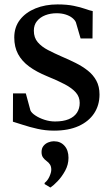

<svg xmlns="http://www.w3.org/2000/svg" viewBox="-20 -566 494 848"><path d="M218.5 11Q181 11 145.5 3Q110 -5 81.5 -14.5Q53 -24 37 -28.5L37.5 -153.5H94L114.5 -78Q119.5 -67 136.5 -55.8Q153.5 -44.5 176.5 -37Q199.5 -29.5 223 -29.5Q259.5 -29.5 283.5 -39.5Q307.5 -49.5 319.8 -68Q332 -86.5 332 -111.5Q332 -138 315.2 -157.2Q298.5 -176.5 266.5 -193.5Q234.5 -210.5 187.5 -229.5Q141 -248.5 108.8 -272.2Q76.5 -296 59.8 -327.2Q43 -358.5 43 -400.5Q43 -446 68 -478.5Q93 -511 136.5 -528.8Q180 -546.5 234 -546.5Q276 -546.5 306 -540.2Q336 -534 356.2 -526.8Q376.5 -519.5 389.5 -517L388.5 -396H336L315 -468Q310 -478.5 298.5 -487.5Q287 -496.5 269.5 -502Q252 -507.5 230 -507.5Q203 -507.5 180.2 -498.8Q157.5 -490 143.5 -473Q129.5 -456 129.5 -430.5Q129.5 -399.5 146.8 -379.5Q164 -359.5 192 -345Q220 -330.5 252 -316.5Q284 -303 314 -288Q344 -273 367.8 -254.2Q391.5 -235.5 405.5 -209.8Q419.5 -184 419.5 -148.5Q419.5 -101.5 395.8 -65.5Q372 -29.5 327.2 -9.2Q282.5 11 218.5 11ZM282.5 131Q282.5 161 267.8 188Q253 215 234.2 234.5Q215.5 254 203 262H202L177 247V242Q190.5 231.5 198.5 213.5Q206.5 195.5 206.5 183.5Q206.5 170 201 161Q195.5 152 185 144.5Q176.5 138.5 170 129.5Q163.5 120.5 163.5 105.5Q163.5 89 172 78.5Q180.5 68 193 63Q205.5 58 216 58H219Q247 58 264.8 77.8Q282.5 97.5 282.5 131Z"/></svg>

Font: Merriweather 72pt
Style: Regular
Weight: 400
Version: Version 2.100